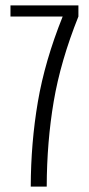

<svg xmlns="http://www.w3.org/2000/svg" viewBox="-20 -695 330 715"><path d="M94.5 0H154Q154.5 -166.5 180 -317Q205.5 -467.5 272 -633.5V-675H19V-633.5H213.5L213 -632.5Q147 -468 121 -315.8Q95 -163.5 94.5 0Z"/></svg>

Font: Anybody Condensed Light
Style: Regular
Weight: 300
Width: 3
Designer: Tyler Finck
Foundry: Etcetera Type Company
Version: Version 1.113;gftools[0.9.25]